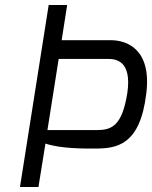

<svg xmlns="http://www.w3.org/2000/svg" viewBox="-20 -749 609 769"><path d="M170 -228 215 -513H412C442 -513 509 -508 490 -377C469 -244 427 -228 367 -228ZM60 0H134L162 -174C224 -153 319 -154 359 -154C446 -154 541 -165 566 -375C588 -555 485 -588 424 -588H227L249 -729H175C137 -486 98 -243 60 0Z"/></svg>

Font: Exo
Style: Regular Italic
Weight: 400
Designer: Natanael Gama
Version: Version 1.00